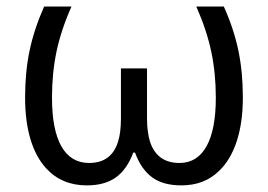

<svg xmlns="http://www.w3.org/2000/svg" viewBox="-20 -556 817 586"><path d="M121.6 -41.5Q89.8 -75.7 73.2 -130.4Q56.6 -185.1 56.6 -258.3Q56.6 -336.4 70.3 -401.6Q84 -466.8 114.7 -536.1H198.2Q166.5 -464.8 152.6 -399.2Q138.7 -333.5 138.7 -258.3Q138.7 -159.7 167.5 -109.1Q196.3 -58.6 252 -58.6Q321.3 -58.6 340.8 -125.5Q349.1 -152.3 349.1 -194.8V-347.2H428.7V-194.8Q428.7 -153.3 438 -123Q459.5 -58.6 527.8 -58.6Q582 -58.6 610.4 -109.6Q638.7 -160.6 638.7 -257.8Q638.7 -332.5 624.8 -398.4Q610.8 -464.4 579.1 -536.1H663.1Q693.4 -468.8 707.3 -402.8Q721.2 -336.9 721.2 -258.3Q721.2 -181.6 702.4 -124.5Q683.6 -67.4 647.9 -33.7Q603 9.8 533.7 9.8Q477.5 9.8 444.1 -14.9Q410.6 -39.6 392.1 -90.3H386.7Q367.7 -39.1 333.7 -14.6Q299.8 9.8 245.1 9.8Q168.9 9.8 121.6 -41.5Z"/></svg>

Font: Viking Open Sans
Style: Regular
Weight: 400
Foundry: Ascender Corporation
Version: Version 2.001